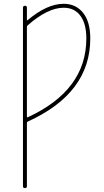

<svg xmlns="http://www.w3.org/2000/svg" viewBox="-20 -760 540 1000"><path d="M120.1 -620.1V-152.3Q120.1 -150.4 122.1 -149.4Q124 -148.4 125 -149.4Q429.7 -290 429.7 -559.6Q429.7 -635.7 398.9 -677.7Q368.2 -719.7 311.5 -719.7Q228.5 -719.7 124 -627.9Q120.1 -624 120.1 -620.1ZM99.6 210V-719.7Q99.6 -729.5 109.9 -730Q120.1 -730.5 120.1 -719.7V-656.2Q120.1 -655.3 121.1 -654.3Q122.1 -653.3 123 -654.3Q224.6 -740.2 311.5 -740.2Q375 -740.2 412.6 -693.4Q450.2 -646.5 450.2 -559.6Q450.2 -274.4 125 -127Q120.1 -125 120.1 -120.1V210Q120.1 219.7 109.9 219.7Q99.6 219.7 99.6 210Z"/></svg>

Font: Rounded-L Mgen+ 2m thin
Style: Regular
Weight: 100
Designer: [Source Han Sans]
Ryoko NISHIZUKA  (kana & ideographs); Paul D. Hunt (Latin, Greek & Cyrillic); Wenlong ZHANG  (bopomofo
Version: Version 1.059.20150602